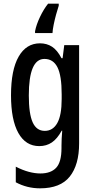

<svg xmlns="http://www.w3.org/2000/svg" viewBox="-20 -786 513 1046"><path d="M198 -550Q235 -550 263.5 -531.5Q292 -513 315 -469H321L330 -540H411V-5Q411 112 360 176Q309 240 198 240Q127 240 66 207V122Q103 141 136.5 150Q170 159 200 159Q257 159 286 128Q315 97 315 21V8Q315 -10 316 -31.5Q317 -53 319 -74H316Q292 -30 262.5 -10Q233 10 194 10Q120 10 80 -61.5Q40 -133 40 -267Q40 -405 81.5 -477.5Q123 -550 198 -550ZM222 -465Q137 -465 137 -266Q137 -166 158 -119.5Q179 -73 224 -73Q268 -73 292 -115.5Q316 -158 316 -247V-272Q316 -374 293 -419.5Q270 -465 222 -465ZM300 -755Q293 -734 285.5 -706.5Q278 -679 272.5 -652Q267 -625 266 -606H171V-616Q178 -652 198 -694Q218 -736 242 -766H300Z"/></svg>

Font: Noto Sans Tamil ExtraCondensed Medium
Style: Regular
Weight: 500
Width: 2
Designer: Jelle Bosma - Monotype Design Team
Foundry: Monotype Imaging Inc.
Version: Version 2.004; ttfautohint (v1.8.4.7-5d5b)